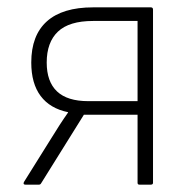

<svg xmlns="http://www.w3.org/2000/svg" viewBox="-20 -502 518 522"><path d="M49 0Q42 0 45 -7L120 -127Q131 -145 142 -162Q153 -179 165 -196V-197Q116 -207 90.5 -241Q65 -275 65 -332Q65 -406 107.5 -444Q150 -482 233 -482H390Q396 -482 396 -476V-5Q396 0 390 0H359Q354 0 354 -5V-190H208L92 -4Q90 0 86 0ZM220 -227H354V-445H233Q168 -445 137.5 -416Q107 -387 107 -332Q107 -280 135 -253.5Q163 -227 220 -227Z"/></svg>

Font: Sofia Sans Semi Condensed ExtraLight
Style: Regular
Weight: 250
Version: Version 4.100